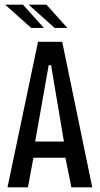

<svg xmlns="http://www.w3.org/2000/svg" viewBox="-20 -798 427 818"><path d="M12 0 142 -620H245L373 0H284L256 -140L271 -126H112L125 -140L99 0ZM128 -185 120 -195H266L254 -185L200 -506L198 -520H187L185 -506ZM113 -679 2 -778H78L167 -679ZM213 -679 102 -778H178L267 -679Z"/></svg>

Font: Smooch Sans Thin SemiBold
Style: Regular
Weight: 600
Version: Version 1.010